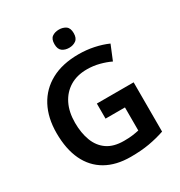

<svg xmlns="http://www.w3.org/2000/svg" viewBox="-212 -1069 1149 1225"><g transform="rotate(-30 362.5 -456.5)"><path d="M376 -393H647V-30Q591 -11 531 -0.5Q471 10 394 10Q287 10 212 -33Q137 -76 98 -158Q59 -240 59 -358Q59 -470 102.5 -552Q146 -634 229 -679Q312 -724 431 -724Q489 -724 543.5 -712.5Q598 -701 643 -681L599 -574Q564 -591 520 -602.5Q476 -614 429 -614Q356 -614 303.5 -582Q251 -550 222.5 -492.5Q194 -435 194 -356Q194 -281 216 -223Q238 -165 285 -132.5Q332 -100 408 -100Q445 -100 471 -103.5Q497 -107 519 -112V-282H376ZM402 -923Q431 -923 452 -908.5Q473 -894 473 -856Q473 -819 452 -804Q431 -789 402 -789Q372 -789 351.5 -804Q331 -819 331 -856Q331 -894 351.5 -908.5Q372 -923 402 -923Z"/></g></svg>

Font: Noto Sans Sora Sompeng SemiBold
Style: Regular
Weight: 600
Version: Version 2.101